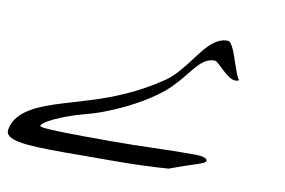

<svg xmlns="http://www.w3.org/2000/svg" viewBox="-183 -381 1125 759"><g transform="rotate(10 379.5 -1.5)"><path d="M2.9 184.6Q2 188.5 25.1 190.7Q48.3 192.9 88.1 194.1Q127.9 195.3 179.7 195.6Q231.4 195.8 286.6 195.8Q375 195.8 458.3 193.1Q541.5 190.4 618.7 190.4Q650.9 190.4 663.1 195.3Q675.3 200.2 673.8 208Q672.9 212.4 664.6 216.3Q656.2 220.2 639.6 225.8Q623 231.4 596.4 240.2Q569.8 249 532.2 263.2Q480.5 267.1 421.6 269Q362.8 271 288.1 271Q237.3 271 193.6 271.2Q149.9 271.5 110.4 271.5Q53.2 271.5 9.5 269.8Q-34.2 268.1 -64.7 262.7Q-95.2 257.3 -109.1 246.8Q-123 236.3 -119.1 219.2Q-114.3 194.8 -100.6 176Q-86.9 157.2 -66.4 142.6Q-45.9 127.9 -19.5 116Q6.8 104 37.6 93.8Q68.4 83.5 102.8 73.5Q137.2 63.5 173.3 52.2Q211.4 40.5 246.8 27.6Q282.2 14.6 316.4 -0.7Q350.6 -16.1 384.8 -34.9Q418.9 -53.7 454.6 -77.6Q479 -93.8 498 -114.5Q517.1 -135.3 534.4 -157.2Q551.8 -179.2 567.4 -200.4Q583 -221.7 599.4 -238.3Q615.7 -254.9 634 -265.1Q652.3 -275.4 674.8 -275.4Q681.2 -275.4 687.5 -266.8Q693.8 -258.3 699.7 -244.9Q705.6 -231.4 711.2 -214.6Q716.8 -197.8 722.4 -181.6Q728 -165.5 733.6 -151.4Q739.3 -137.2 745.1 -128.9Q739.7 -125.5 731.9 -125.5Q718.3 -125.5 704.1 -135.5Q689.9 -145.5 677.2 -157.2Q664.6 -168.9 654.1 -179Q643.6 -189 636.7 -189Q619.6 -189 605.7 -181.9Q591.8 -174.8 579.1 -162.6Q566.4 -150.4 553.2 -133.8Q540 -117.2 524.2 -98.1Q508.3 -79.1 487.8 -58.6Q467.3 -38.1 439.5 -18.1Q418 -2.4 387.7 15.6Q357.4 33.7 321.3 51.3Q285.2 68.8 245.1 84.2Q205.1 99.6 164.1 109.9Q129.9 119.1 100.8 129.9Q71.8 140.6 50 150.9Q28.3 161.1 16.1 169.9Q3.9 178.7 2.9 184.6Z"/></g></svg>

Font: XB Kayhan
Style: Italic
Weight: 400
Italic angle: -12°
Designer: Behnam
Foundry: Irmug
Version: Version 7.300 2009